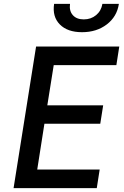

<svg xmlns="http://www.w3.org/2000/svg" viewBox="-20 -970 640 990"><path d="M50 0 166 -730H595L580 -634H257L224 -427H512L497 -332H209L172 -96H494L479 0ZM403 -804Q328 -804 288.5 -844Q249 -884 259 -950H341Q336 -914 355.5 -892Q375 -870 412 -870Q449 -870 475.5 -892Q502 -914 508 -950H593Q583 -884 530.5 -844Q478 -804 403 -804Z"/></svg>

Font: NKDuy Mono SemiBold
Style: Italic
Weight: 600
Italic angle: -9°
Monospace: yes
Designer: NKDuy
Foundry: NKDuy
Version: Version 2.251; ttfautohint (v1.8.4.7-5d5b)